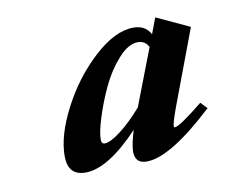

<svg xmlns="http://www.w3.org/2000/svg" viewBox="-46 -634 474 403"><g transform="rotate(-10 191.0 -432.5)"><path d="M106.9 -284.2Q69.3 -284.2 69.3 -325.7Q69.3 -369.6 98.9 -426.5Q128.4 -483.4 173.6 -524.9Q218.8 -566.4 258.3 -566.4Q283.7 -566.4 294.4 -545.9L307.1 -579.6L377.4 -546.9L316.4 -384.3Q305.7 -354.5 305.7 -348.1Q305.7 -345.2 307.6 -345.2Q317.9 -345.2 369.1 -386.7L382.3 -373Q287.6 -284.7 237.3 -284.7Q212.4 -284.7 212.4 -310.1Q212.4 -324.7 221.7 -355Q154.8 -284.2 106.9 -284.2ZM149.9 -347.2Q149.9 -337.4 157.2 -337.4Q168.9 -337.4 191.9 -355Q214.8 -372.6 238.3 -399.9L284.7 -520.5Q277.3 -534.7 262.2 -534.7Q241.7 -534.7 220.2 -510.7Q198.7 -486.8 183.8 -455.1Q168.9 -423.3 159.4 -392.8Q149.9 -362.3 149.9 -347.2Z"/></g></svg>

Font: Elstob 8pt SemiBold
Style: Italic
Weight: 600
Italic angle: -20°
Designer: Peter S. Baker
Version: Version 1.015